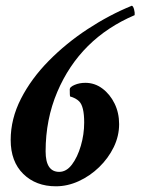

<svg xmlns="http://www.w3.org/2000/svg" viewBox="-20 -650 496 676"><path d="M225.6 -335.9Q225.6 -343.8 242.7 -351.1Q259.8 -358.4 280.3 -358.4Q313.5 -358.4 340.3 -338.4Q367.2 -318.4 383.3 -285.6Q399.4 -252.9 399.4 -212.9Q399.4 -170.9 380.4 -131.8Q361.3 -92.8 329.1 -61.5Q296.9 -30.3 257.3 -12.2Q217.8 5.9 176.8 5.9Q106.4 5.9 62 -37.6Q17.6 -81.1 17.6 -157.2Q17.6 -231.4 53.7 -302.2Q89.8 -373 151.4 -435.5Q212.9 -498 289.1 -547.9Q365.2 -597.7 444.3 -629.9Q449.2 -627.9 452.1 -616.7Q455.1 -605.5 454.1 -596.7Q261.7 -514.6 181.6 -326.2Q140.6 -229.5 140.6 -117.2Q140.6 -44.9 188.5 -44.9Q213.9 -44.9 233.4 -70.8Q252.9 -96.7 264.6 -136.7Q276.4 -176.8 276.4 -218.8Q276.4 -275.4 258.8 -293Q247.1 -304.7 226.6 -310.5Q225.6 -313.5 225.6 -335.9Z"/></svg>

Font: Crimson Text
Style: Bold Italic
Weight: 700
Italic angle: -11°
Designer: Sebastian Kosch
Foundry: Sebastian Kosch
Version: Version 1.100; ttfautohint (v1.8.4)